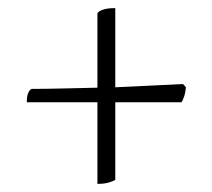

<svg xmlns="http://www.w3.org/2000/svg" viewBox="-20 -510 522 473"><path d="M220 -57V-258H46Q46 -274 50 -282Q54 -290 58 -291Q90 -291 132 -292Q174 -293 220 -294V-477Q222 -482 233 -486Q244 -490 264 -490V-295Q306 -297 349 -299Q392 -301 431 -303L438 -295Q437 -282 433.5 -272Q430 -262 427 -258H264V-67Q260 -64 248.5 -60.5Q237 -57 220 -57Z"/></svg>

Font: Texturina 72pt Thin
Style: Regular
Weight: 100
Designer: Guillermo Torres Carreño
Foundry: Omnibus-Type
Version: Version 1.002; ttfautohint (v1.8.3)